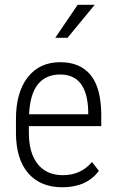

<svg xmlns="http://www.w3.org/2000/svg" viewBox="-20 -770 483 799"><path d="M347.2 -306.6Q343.3 -460 230.5 -460Q169.9 -460 136.7 -418Q104.5 -376 101.1 -294.4H347.2ZM239.3 9.3Q148.9 9.3 97.7 -48.8Q47.4 -106.9 46.4 -213.9V-274.9Q46.4 -385.3 95.2 -448.2Q144.5 -511.2 230.5 -511.2Q313.5 -511.2 357.4 -457.5Q400.4 -404.3 401.4 -294.4V-246.1V-245.1H399.9H100.1V-218.3Q100.1 -132.8 137.2 -86.9Q174.3 -41 241.7 -41Q315.9 -41 361.8 -94.7L362.8 -95.7L363.8 -94.7L390.6 -60.1L391.6 -59.6L391.1 -58.6Q366.2 -24.9 328.1 -7.8Q290 9.3 239.3 9.3ZM303.2 -750H374L261.2 -612.8H210Z"/></svg>

Font: MAUL Condensed Light
Style: Light
Weight: 300
Designer: MAUL
Version: Version 2.137; 2017; ttfautohint (v1.8.3)